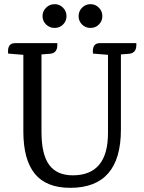

<svg xmlns="http://www.w3.org/2000/svg" viewBox="-20 -886 693 921"><path d="M471 -808.5Q471 -785 454.5 -768.5Q438 -752 414 -752Q390 -752 373.5 -768.5Q357 -785 357 -808.5Q357 -832 373.5 -849Q390 -866 414 -866Q438 -866 454.5 -849Q471 -832 471 -808.5ZM282.5 -768.5Q266 -752 242 -752Q218 -752 201 -768.5Q184 -785 184 -808.5Q184 -832 201 -849Q218 -866 242 -866Q266 -866 282.5 -849Q299 -832 299 -808.5Q299 -785 282.5 -768.5ZM458 -679H634V-670Q634 -631 599 -628L560 -625V-264Q560 15 317 15Q202 15 147 -52.5Q92 -120 92 -256V-623L19 -629Q14 -679 52 -679H255V-670Q255 -631 220 -628L179 -625V-254Q179 -145 216 -95Q253 -45 329 -45Q498 -45 498 -248V-623L426 -629Q421 -679 458 -679Z"/></svg>

Font: Karma Medium
Style: Regular
Weight: 500
Designer: Joana Correia
Foundry: Indian Type Foundry
Version: Version 1.202;PS 1.0;hotconv 1.0.78;makeotf.lib2.5.61930; tt